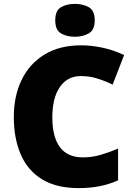

<svg xmlns="http://www.w3.org/2000/svg" viewBox="-20 -957 689 987"><path d="M395 -566Q327 -566 288 -510Q249 -454 249 -354Q249 -253 288 -200.5Q327 -148 406 -148Q453 -148 497.5 -161Q542 -174 587 -193V-30Q540 -9 490.5 0.5Q441 10 385 10Q269 10 195 -36Q121 -82 86 -164.5Q51 -247 51 -355Q51 -463 91 -546Q131 -629 208.5 -676.5Q286 -724 397 -724Q449 -724 506 -712Q563 -700 618 -674L559 -522Q520 -541 480 -553.5Q440 -566 395 -566ZM365 -937Q406 -937 436.5 -920Q467 -903 467 -852Q467 -803 436.5 -785.5Q406 -768 365 -768Q323 -768 293.5 -785.5Q264 -803 264 -852Q264 -903 293.5 -920Q323 -937 365 -937Z"/></svg>

Font: Noto Sans Black
Style: Regular
Weight: 900
Designer: Monotype Design Team
Foundry: Monotype Imaging Inc.
Version: Version 2.007